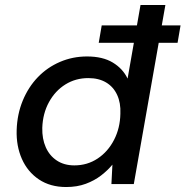

<svg xmlns="http://www.w3.org/2000/svg" viewBox="-20 -740 746 772"><path d="M377 -568 389 -638H706L694 -568ZM246 12Q182 12 136.5 -18.5Q91 -49 68 -101Q45 -153 47 -217Q49 -281 71.5 -335.5Q94 -390 132 -429.5Q170 -469 221 -491Q272 -513 330 -513Q393 -513 433.5 -488.5Q474 -464 493 -424L545 -720H645L518 0H428L432 -78Q413 -55 386.5 -34.5Q360 -14 325 -1Q290 12 246 12ZM279 -75Q331 -75 372.5 -102.5Q414 -130 438.5 -177.5Q463 -225 464 -283Q466 -326 451 -358.5Q436 -391 406.5 -408.5Q377 -426 335 -426Q284 -426 243 -400.5Q202 -375 177 -329.5Q152 -284 150 -226Q149 -182 164 -148Q179 -114 208.5 -94.5Q238 -75 279 -75Z"/></svg>

Font: DM Sans 17pt Medium
Style: Italic
Weight: 500
Italic angle: -10°
Version: Version 4.004;gftools[0.9.30]